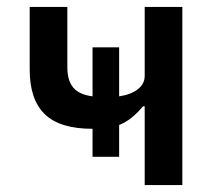

<svg xmlns="http://www.w3.org/2000/svg" viewBox="-20 -536 640 556"><path d="M399 -228H394Q379 -210 362 -196Q345 -182 325 -174V-82H248V-163Q153 -163 109.5 -205.5Q66 -248 66 -334V-516H175V-341Q175 -303 192 -282.5Q209 -262 248 -257V-399H325V-257Q359 -262 379 -277.5Q399 -293 399 -316V-516H508V0H399Z"/></svg>

Font: IBM Plaex Mono Medium
Style: Regular
Weight: 500
Designer: Mike Abbink, Paul van der Laan, Pieter van Rosmalen
Foundry: Bold Monday
Version: Version 2.003